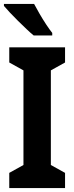

<svg xmlns="http://www.w3.org/2000/svg" viewBox="-20 -954 377 974"><path d="M310 0H27V-77L99 -117V-597L27 -637V-714H310V-637L238 -597V-117L310 -77ZM153 -934Q164 -913 180.5 -884.5Q197 -856 214.5 -829.5Q232 -803 245 -787V-774H151Q136 -786 115 -806Q94 -826 71.5 -848Q49 -870 30 -890.5Q11 -911 0 -924V-934Z"/></svg>

Font: Noto Sans Malayalam Condensed
Style: Bold
Weight: 700
Width: 3
Designer: Jelle Bosma - Monotype Design Team
Foundry: Monotype Imaging Inc.
Version: Version 2.104; ttfautohint (v1.8.4.7-5d5b)